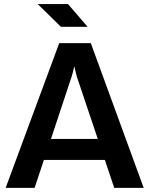

<svg xmlns="http://www.w3.org/2000/svg" viewBox="-20 -909 724 929"><path d="M274.9 -779.3 162.6 -889.2H309.1L403.8 -779.3ZM487.3 -135.3H192.4L147.5 0H7.3L266.6 -700.2H419.4L675.3 0H532.7ZM453.1 -236.8 351.6 -538.6Q349.6 -546.4 346.2 -560.3Q342.8 -574.2 340.3 -585.4H338.4Q337.4 -578.1 333 -560.5Q328.6 -543 326.7 -538.6L226.6 -236.8Z"/></svg>

Font: Selawik Semibold
Style: Regular
Weight: 600
Designer: Aaron Bell
Foundry: Microsoft Corporation
Version: Version 1.01